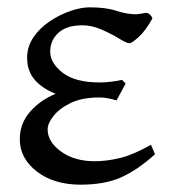

<svg xmlns="http://www.w3.org/2000/svg" viewBox="-20 -489 461 524"><path d="M333 -371Q326 -371 305.5 -383.5Q285 -396 258 -408Q231 -420 205 -420Q162 -420 139.5 -399.5Q117 -379 117 -348Q117 -317 151 -290.5Q185 -264 252 -264Q280 -264 313 -271L323 -261L298 -215Q284 -219 273.5 -221Q263 -223 251 -223Q204 -223 173 -208Q142 -193 126 -172.5Q110 -152 110 -136Q110 -102 146.5 -75.5Q183 -49 238 -49Q272 -49 308.5 -58Q345 -67 392 -94L403 -68Q354 -24 309.5 -4.5Q265 15 200 15Q127 15 80.5 -21Q34 -57 34 -109Q34 -152 62 -184Q90 -216 132 -233Q96 -247 75 -271Q54 -295 54 -331Q54 -362 71.5 -387.5Q89 -413 116 -431Q143 -449 172 -459Q201 -469 225 -469Q269 -469 297.5 -459.5Q326 -450 353 -450Q355 -450 366.5 -452Q378 -454 381 -454Q387 -452 390.5 -448Q394 -444 396 -439Q378 -406 359 -388.5Q340 -371 333 -371Z"/></svg>

Font: ChillKai
Style: Regular
Weight: 400
Designer: ChillType
Foundry: 寒蝉字型
Version: Version 2.000